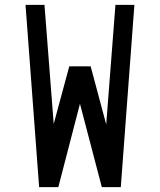

<svg xmlns="http://www.w3.org/2000/svg" viewBox="-20 -770 658 790"><path d="M141 0 85 -750H163L201 -260L265 -497H353L417 -258L455 -750H533L477 0H399L309 -343L220 0Z"/></svg>

Font: Hermit Light
Style: Regular
Weight: 300
Designer: Pablo Caro
Version: Version 2.000;PS 002.000;hotconv 1.0.88;makeotf.lib2.5.64775